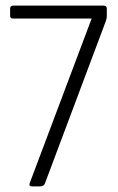

<svg xmlns="http://www.w3.org/2000/svg" viewBox="-20 -663 420 683"><path d="M122 0H94Q80 0 87 -15L306 -597H27Q16 -597 16 -607V-632Q16 -643 27 -643H349Q360 -643 360 -632V-607Q360 -597 355 -584L140 -11Q136 0 122 0Z"/></svg>

Font: Rajdhani
Style: Regular
Weight: 400
Designer: Satya Rajpurohit, Jyotish Sonowal
Foundry: Indian Type Foundry
Version: Version 1.201 February 1, 2022